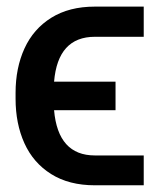

<svg xmlns="http://www.w3.org/2000/svg" viewBox="-20 -550 475 572"><path d="M408.2 -86.9V2H262.7Q185.5 2 132.3 -31.5Q79.1 -64.9 52.7 -123.3Q26.4 -181.6 26.4 -255.9V-273.4Q26.4 -347.7 53 -405.8Q79.6 -463.9 132.8 -497.1Q186 -530.3 262.7 -530.3H408.2V-440.4H262.7Q152.3 -440.4 141.1 -306.6H324.2V-221.7H141.1Q152.8 -86.9 262.7 -86.9Z"/></svg>

Font: Pretendard Std Medium
Style: Regular
Weight: 500
Designer: Base glyphs from Inter by Rasmus Andersson; Hangeul glyphs from Noto Sans CJK(Source Han Sans) by Jang Soo-young and Kan
Foundry: Kil Hyung-jin
Version: Version 1.309